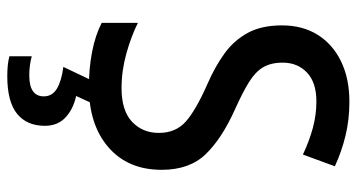

<svg xmlns="http://www.w3.org/2000/svg" viewBox="-252 -512 1004 541"><g transform="rotate(90 250.5 -242.0)"><path d="M459 -195Q459 -100 395.5 -45Q332 10 225 10Q173 10 126.5 1Q80 -8 45 -26V-128Q83 -109 131.5 -95.5Q180 -82 229 -82Q292 -82 323.5 -111.5Q355 -141 355 -187Q355 -235 322.5 -263.5Q290 -292 215 -325Q169 -345 132 -371.5Q95 -398 73.5 -437Q52 -476 52 -534Q52 -592 78.5 -634.5Q105 -677 153.5 -700.5Q202 -724 267 -724Q318 -724 363 -713Q408 -702 449 -683L416 -593Q378 -611 341 -621Q304 -631 266 -631Q213 -631 185 -604.5Q157 -578 157 -536Q157 -503 170 -481Q183 -459 212 -441Q241 -423 290 -401Q372 -364 415.5 -318.5Q459 -273 459 -195ZM335 134Q335 185 301 212.5Q267 240 195 240Q161 240 139 234V171Q164 178 193 178Q252 178 252 137Q252 113 230 100Q208 87 169 82L208 0H272L251 46Q288 54 311.5 76Q335 98 335 134Z"/></g></svg>

Font: Noto Sans Telugu SemiCondensed Medium
Style: Regular
Weight: 500
Width: 4
Designer: Jelle Bosma - Monotype Design Team
Foundry: Monotype Imaging Inc.
Version: Version 2.005; ttfautohint (v1.8.4.7-5d5b)